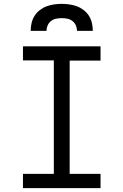

<svg xmlns="http://www.w3.org/2000/svg" viewBox="-20 -975 640 995"><path d="M99 0V-74H259V-662H99V-735H501V-661H341V-74H501V0ZM139 -815Q139 -835 143.5 -855Q148 -875 158.5 -892Q169 -909 185.5 -922Q202 -935 220.5 -942Q239 -949 259.5 -952Q280 -955 300 -955Q320 -955 340.5 -952Q361 -949 379.5 -942Q398 -935 414.5 -922Q431 -909 441.5 -892Q452 -875 456.5 -855Q461 -835 461 -815H379Q379 -830 373 -843.5Q367 -857 355.5 -866Q344 -875 329.5 -878Q315 -881 300 -881Q285 -881 270.5 -878Q256 -875 244.5 -866Q233 -857 227 -843.5Q221 -830 221 -815Z"/></svg>

Font: Bmono
Style: Regular
Weight: 400
Monospace: yes
Designer: Belleve Invis
Foundry: Belleve Invis
Version: Version 11.2.2; ttfautohint (v1.8.2)